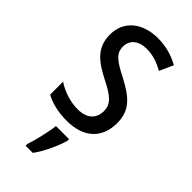

<svg xmlns="http://www.w3.org/2000/svg" viewBox="-244 -598 869 869"><g transform="rotate(45 190.5 -163.0)"><path d="M345 -145C345 -228 296 -266 219 -307C144 -345 118 -365 118 -408C118 -450 150 -477 203 -477C241 -477 278 -464 311 -445L341 -511C300 -534 255 -547 204 -547C105 -547 38 -492 38 -405C38 -321 89 -283 167 -243C240 -207 264 -182 264 -141C264 -92 233 -62 173 -62C123 -62 72 -81 39 -104V-21C72 -3 117 10 175 10C281 10 345 -45 345 -145ZM242 71V61H158C154 102 136 175 124 210V221H170C200 180 230 116 242 71Z"/></g></svg>

Font: Noto Sans Lao Looped Condensed
Style: Regular
Weight: 400
Width: 3
Designer: Mark Frömberg, Ben Mitchell
Foundry: The Fontpad Ltd
Version: Version 1.003